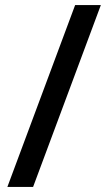

<svg xmlns="http://www.w3.org/2000/svg" viewBox="-20 -734 424 754"><path d="M376 -714 110 0H9L275 -714Z"/></svg>

Font: Noto Sans Armenian Medium
Style: Regular
Weight: 500
Designer: Monotype Design Team
Foundry: Monotype Imaging Inc.
Version: Version 2.007